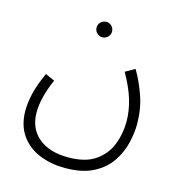

<svg xmlns="http://www.w3.org/2000/svg" viewBox="-106 -577 842 901"><g transform="rotate(15 315.0 -126.5)"><path d="M41 17Q41 -19 51 -64Q61 -109 90 -173L135 -153Q94 -59 94 11Q94 90 147 134Q200 178 291 178Q374 178 422.5 144.5Q471 111 492 58Q513 5 513 -55Q513 -106 497 -160Q481 -214 444 -279L490 -305Q520 -255 542 -192Q564 -129 564 -56Q564 -14 552.5 35Q541 84 511.5 128.5Q482 173 428 201.5Q374 230 290 230Q218 230 161.5 205.5Q105 181 73 133.5Q41 86 41 17ZM301 -408Q285 -408 274 -419Q263 -430 263 -445Q263 -461 274 -472Q285 -483 301 -483Q316 -483 327 -472Q338 -461 338 -445Q338 -430 327 -419Q316 -408 301 -408Z"/></g></svg>

Font: Noto Sans Arabic UI SmCn Lt
Style: Regular
Weight: 300
Width: 4
Designer: Monotype Design Team, Nadine Chahine and Nizar Qandah
Foundry: Monotype Imaging Inc.
Version: Version 2.010; ttfautohint (v1.8.4.7-5d5b)